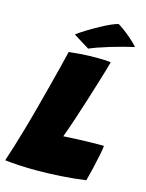

<svg xmlns="http://www.w3.org/2000/svg" viewBox="-153 -924 757 993"><g transform="rotate(15 226.0 -427.5)"><path d="M-28 -15.5Q-18.5 -43 -4 -90Q10.5 -137 27.5 -195.5Q44.5 -254 61 -316.5Q77.5 -379 93.8 -441Q110 -503 123.2 -555.5Q136.5 -608 144 -641Q163 -643.5 204 -646.8Q245 -650 288.5 -650Q307.5 -650 333.2 -649Q359 -648 368 -646Q363 -626.5 353 -593Q343 -559.5 329.2 -515Q315.5 -470.5 299 -418Q282.5 -365.5 263.5 -308.5Q255.5 -284.5 247 -260.5Q238.5 -236.5 230 -213Q273 -215.5 308 -217Q343 -218.5 376.2 -219Q409.5 -219.5 446 -219.5Q445 -204.5 438 -169.2Q431 -134 421.5 -93.8Q412 -53.5 404 -24Q339 -15 270.2 -10.8Q201.5 -6.5 140.5 -6.5Q93 -6.5 47.5 -9Q2 -11.5 -28 -15.5ZM357.5 -847.5Q385 -830.5 409 -810.8Q433 -791 449 -775.5Q465 -760 468.5 -754.5Q444.5 -749.5 412 -741Q379.5 -732.5 345.5 -722.2Q311.5 -712 282.5 -701.8Q253.5 -691.5 237 -684L151.5 -737Q172.5 -753 202.5 -771.5Q232.5 -790 263.8 -807Q295 -824 320.5 -835.2Q346 -846.5 357.5 -847.5Z"/></g></svg>

Font: Grandstander Thin Black
Style: Italic
Weight: 900
Italic angle: -15°
Version: Version 1.200